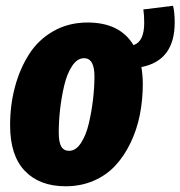

<svg xmlns="http://www.w3.org/2000/svg" viewBox="-20 -629 627 667"><path d="M586.9 -550.8Q586.9 -418.5 471.2 -396Q476.1 -365.7 476.1 -337.9Q476.1 -281.7 465.8 -230.2Q455.6 -178.7 433.8 -133.3Q412.1 -87.9 381.1 -54.2Q350.1 -20.5 305.7 -1.2Q261.2 18.1 208 18.1Q117.2 18.1 66.2 -35.4Q15.1 -88.9 15.1 -193.8Q15.1 -264.2 32 -327.1Q48.8 -390.1 81.1 -440.7Q113.3 -491.2 165.8 -521Q218.3 -550.8 284.2 -550.8Q396.5 -550.8 443.8 -472.2Q481 -484.4 481 -549.8Q481 -576.2 478 -596.2L581.1 -608.9Q586.9 -585.9 586.9 -550.8ZM220.2 -105Q243.2 -105 261 -131.8Q278.8 -158.7 288.6 -200.2Q298.3 -241.7 303.2 -283.7Q308.1 -325.7 308.1 -363.8Q308.1 -426.8 272 -426.8Q248.5 -426.8 230.7 -400.1Q212.9 -373.5 203.1 -332Q193.4 -290.5 188.7 -248.8Q184.1 -207 184.1 -168.9Q184.1 -134.8 192.9 -119.9Q201.7 -105 220.2 -105Z"/></svg>

Font: Fira Sans Compressed ExtraBold
Style: Italic
Weight: 800
Width: 3
Italic angle: -8°
Designer: Carrois Corporate & Edenspiekermann AG
Foundry: Carrois Corporate GbR & Edenspiekermann AG
Version: Version 4.203;PS 004.203;hotconv 1.0.88;makeotf.lib2.5.64775